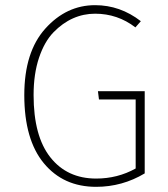

<svg xmlns="http://www.w3.org/2000/svg" viewBox="-20 -713 649 743"><path d="M348 -693Q445 -693 525 -631L504 -607Q435 -660 348 -660Q303 -660 262.5 -642Q222 -624 187 -588Q152 -552 131 -489.5Q110 -427 110 -345Q110 -186 175 -104Q240 -22 352 -22Q435 -22 505 -61V-328H363L359 -360H540V-42Q453 10 352 10Q225 10 149.5 -81.5Q74 -173 74 -345Q74 -512 155.5 -602.5Q237 -693 348 -693Z"/></svg>

Font: FiraSans
Style: Regular
Weight: 200
Designer: Carrois Corporate & Edenspiekermann AG
Foundry: Carrois Corporate GbR & Edenspiekermann AG
Version: Version 3.106;PS 003.106;hotconv 1.0.70;makeotf.lib2.5.58329